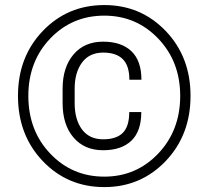

<svg xmlns="http://www.w3.org/2000/svg" viewBox="-20 -741 839 771"><path d="M547.4 -291Q547.4 -213.9 507.3 -175.8Q467.3 -137.7 394 -137.7Q318.8 -137.7 275.1 -189Q231.4 -240.2 231.4 -326.7V-384.8Q231.4 -470.7 275.1 -522.2Q318.8 -573.7 394 -573.7Q467.3 -573.7 507.6 -535.4Q547.9 -497.1 547.9 -420.9H499.5Q499.5 -477.1 473.1 -503.4Q446.8 -529.8 394 -529.8Q338.9 -529.8 309.3 -489.7Q279.8 -449.7 279.8 -385.3V-326.7Q279.8 -260.7 309.3 -221.2Q338.9 -181.6 394 -181.6Q447.3 -181.6 473.1 -207.5Q499 -233.4 499 -291ZM93.8 -356Q93.8 -216.8 181.6 -124.3Q269.5 -31.7 398.9 -31.7Q527.3 -31.7 615.5 -124.5Q703.6 -217.3 703.6 -356Q703.6 -493.7 615.5 -585.9Q527.3 -678.2 398.9 -678.2Q269.5 -678.2 181.6 -586.2Q93.8 -494.1 93.8 -356ZM52.2 -356Q52.2 -512.7 151.9 -616.7Q251.5 -720.7 398.9 -720.7Q545.4 -720.7 645.3 -616.7Q745.1 -512.7 745.1 -356Q745.1 -198.7 645.3 -94.2Q545.4 10.3 398.9 10.3Q251.5 10.3 151.9 -94Q52.2 -198.2 52.2 -356Z"/></svg>

Font: Roboto Web
Style: Light
Weight: 300
Designer: Google
Version: Version 1.200310; 2013